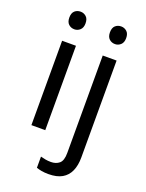

<svg xmlns="http://www.w3.org/2000/svg" viewBox="-177 -821 870 1146"><g transform="rotate(20 258.0 -248.5)"><path d="M173 -536V0H85V-536ZM130 -737Q150 -737 165.5 -723.5Q181 -710 181 -681Q181 -653 165.5 -639Q150 -625 130 -625Q108 -625 93 -639Q78 -653 78 -681Q78 -710 93 -723.5Q108 -737 130 -737ZM280 240Q255 240 236 236.5Q217 233 203 228V157Q218 161 234 164Q250 167 269 167Q301 167 322 149.5Q343 132 343 83V-536H431V80Q431 130 415 166Q399 202 366 221Q333 240 280 240ZM336 -681Q336 -710 351 -723.5Q366 -737 388 -737Q408 -737 423.5 -723.5Q439 -710 439 -681Q439 -653 423.5 -639Q408 -625 388 -625Q366 -625 351 -639Q336 -653 336 -681Z"/></g></svg>

Font: Noto Sans New Tai Lue
Style: Regular
Weight: 400
Designer: Monotype Design Team
Foundry: Monotype Imaging Inc.
Version: Version 2.003